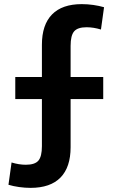

<svg xmlns="http://www.w3.org/2000/svg" viewBox="-20 -790 545 930"><path d="M128 120Q101 120 72.5 116Q44 112 21 105L36 -3Q72 8 105 8Q149 8 166 -12Q183 -32 183 -82V-310H54V-417H183V-573Q183 -670 232 -720Q281 -770 376 -770Q404 -770 432 -766Q460 -762 484 -755L469 -647Q433 -658 399 -658Q356 -658 339 -638Q322 -618 322 -568V-417H480V-310H322V-77Q322 20 273 70Q224 120 128 120Z"/></svg>

Font: M PLUS 1
Style: Bold
Weight: 700
Designer: Coji Morishita
Foundry: UNDERFOREST DESIGN
Version: Version 1.001